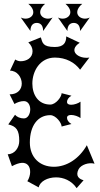

<svg xmlns="http://www.w3.org/2000/svg" viewBox="-20 -944 521 997"><path d="M171 -825C186 -825 204 -817 204 -783L253 -853C210 -831 156 -874 214 -924H127C186 -874 132 -831 88 -853L138 -783C138 -817 156 -825 171 -825ZM363 -825C378 -825 396 -817 396 -783L446 -853C402 -831 348 -874 407 -924H320C378 -874 324 -831 281 -853L330 -783C330 -817 348 -825 363 -825ZM431 -190C390 -118 325 -78 260 -78C185 -78 135 -128 135 -204C135 -292 177 -346 241 -346C270 -346 300 -306 300 -287L351 -300C335 -309 328 -322 328 -332C328 -343 337 -347 350 -347C365 -347 386 -340 398 -331V-416C386 -407 365 -400 350 -400C337 -400 328 -404 328 -415C328 -425 335 -438 351 -447L300 -460C300 -441 270 -401 241 -401C178 -401 148 -453 148 -510C148 -575 188 -645 265 -645C322 -645 368 -620 396 -582L444 -645C387 -636 331 -681 394 -722L324 -755C324 -722 310 -700 265 -700C201 -700 201 -722 192 -750L127 -724C143 -709 149 -693 149 -678C149 -643 118 -626 87 -626C78 -626 68 -629 59 -635L32 -577C69 -577 93 -543 93 -510C93 -481 73 -454 30 -454L55 -404C69 -413 88 -419 104 -419C126 -419 137 -398 137 -376C137 -353 125 -329 104 -329C85 -329 67 -337 58 -348L23 -298C65 -288 80 -268 80 -212C80 -178 57 -143 20 -143L42 -81C81 -102 109 -104 125 -87C141 -70 141 -33 122 -3L181 29C187 -2 227 -23 271 -23C309 -23 351 -7 378 33L414 -8C392 -14 370 -29 388 -65C401 -89 441 -102 471 -94Z"/></svg>

Font: Malebolge Adversarial
Style: Regular
Weight: 400
Designer: Ariel Martín Pérez
Foundry: Tunera Type Foundry
Version: Version 0.007;hotconv 1.0.109;makeotfexe 2.5.65596